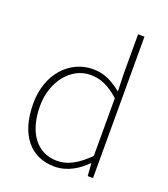

<svg xmlns="http://www.w3.org/2000/svg" viewBox="-146 -897 886 1013"><g transform="rotate(20 297.5 -390.5)"><path d="M277 13C350 13 409 -26 453 -70H455L460 0H490V-794H454V-573L457 -474C403 -516 359 -540 295 -540C167 -540 59 -432 59 -262C59 -84 145 13 277 13ZM280 -20C163 -20 97 -118 97 -262C97 -398 182 -507 293 -507C348 -507 396 -487 454 -435V-111C396 -53 341 -20 280 -20Z"/></g></svg>

Font: Harano Aji Gothic ExtraLight
Style: Regular
Weight: 250
Foundry: Masamichi Hosoda
Version: HaranoAjiGothic-ExtraLight version 20230610;ttx 4.39.4